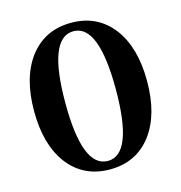

<svg xmlns="http://www.w3.org/2000/svg" viewBox="-108 -811 868 921"><g transform="rotate(-15 326.5 -350.0)"><path d="M533 -615Q607 -517 607 -350Q607 -183 533 -85Q457 14 327 14Q196 14 120 -85Q46 -183 46 -350Q46 -517 120 -615Q196 -714 327 -714Q457 -714 533 -615ZM201 -350Q201 -28 327 -28Q452 -28 452 -350Q452 -672 327 -672Q201 -672 201 -350Z"/></g></svg>

Font: Cinzel Bold(RUS BY LYAJKA)
Style: Regular
Weight: 700
Designer: Natanael Gama
Version: Version 1.001;PS 001.001;hotconv 1.0.56;makeotf.lib2.0.21325